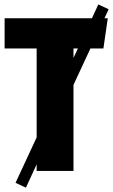

<svg xmlns="http://www.w3.org/2000/svg" viewBox="-20 -779 515 875"><path d="M475.1 -736.8 456.1 -695.8H471.2L451.2 -558.1H392.1L314.9 -392.1V0H147V-29.8L98.1 76.2L50.8 54.2L147 -152.8V-558.1H1V-695.8H398.9L428.2 -758.8ZM314.9 -515.1 335 -558.1H314.9Z"/></svg>

Font: Fira Sans Compressed Heavy
Style: Regular
Weight: 900
Width: 1
Designer: Carrois Corporate & Edenspiekermann AG
Foundry: Carrois Corporate GbR & Edenspiekermann AG
Version: Version 4.203;PS 004.203;hotconv 1.0.88;makeotf.lib2.5.64775